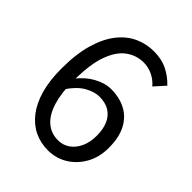

<svg xmlns="http://www.w3.org/2000/svg" viewBox="-190 -757 876 876"><g transform="rotate(45 248.5 -319.0)"><path d="M268 12Q221 12 181 -7Q141 -26 111 -64.5Q81 -103 64.5 -160.5Q48 -218 48 -295Q48 -391 68 -458.5Q88 -526 122 -568.5Q156 -611 199.5 -630.5Q243 -650 291 -650Q343 -650 380.5 -630.5Q418 -611 445 -582L399 -531Q380 -554 352 -567.5Q324 -581 294 -581Q249 -581 210.5 -554Q172 -527 149 -464.5Q126 -402 126 -295Q126 -217 142.5 -163Q159 -109 191 -81Q223 -53 268 -53Q300 -53 325 -70.5Q350 -88 364.5 -119.5Q379 -151 379 -193Q379 -235 366 -265Q353 -295 327 -311.5Q301 -328 261 -328Q230 -328 193.5 -307.5Q157 -287 124 -238L121 -303Q151 -343 193 -366.5Q235 -390 275 -390Q330 -390 371 -368Q412 -346 434.5 -302.5Q457 -259 457 -193Q457 -132 431 -86Q405 -40 362.5 -14Q320 12 268 12Z"/></g></svg>

Font: Mada
Style: Regular
Weight: 400
Designer: Khaled Hosny
Version: Version 1.5